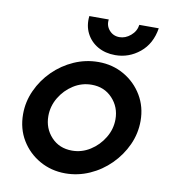

<svg xmlns="http://www.w3.org/2000/svg" viewBox="-72 -657 651 730"><g transform="rotate(10 253.5 -291.5)"><path d="M227.8 11.1Q173.6 11.1 128.8 -14.2Q84 -39.6 57.6 -83.3Q31.2 -127.1 31.2 -183.3Q31.2 -231.2 51.4 -275.3Q71.5 -319.4 106.2 -353.8Q141 -388.2 185.8 -408Q230.6 -427.8 279.9 -427.8Q334.7 -427.8 379.2 -402.1Q423.6 -376.4 449.7 -332.6Q475.7 -288.9 475.7 -234.7Q475.7 -186.1 455.6 -142Q435.4 -97.9 400.7 -63.2Q366 -28.5 321.2 -8.7Q276.4 11.1 227.8 11.1ZM238.2 -78.5Q275.7 -78.5 308 -99Q340.3 -119.4 360.4 -152.8Q380.6 -186.1 380.6 -224.3Q380.6 -271.5 349.3 -304.9Q318.1 -338.2 269.4 -338.2Q231.2 -338.2 199 -317.7Q166.7 -297.2 146.9 -263.9Q127.1 -230.6 127.1 -192.4Q127.1 -145.1 158 -111.8Q188.9 -78.5 238.2 -78.5ZM336.8 -464.6Q298.6 -464.6 269.4 -481.2Q240.3 -497.9 225.3 -527.4Q210.4 -556.9 214.6 -593.8H289.6Q286.1 -570.1 301.4 -552.4Q316.7 -534.7 341 -534.7Q363.9 -534.7 384 -551.7Q404.2 -568.8 407.6 -593.8H482.6Q472.9 -532.6 431.2 -498.6Q389.6 -464.6 336.8 -464.6Z"/></g></svg>

Font: Afacad Medium
Style: Italic
Weight: 500
Italic angle: -14°
Designer: Kristian Moeller
Foundry: Dicotype
Version: Version 1.000; ttfautohint (v1.8.4.7-5d5b)